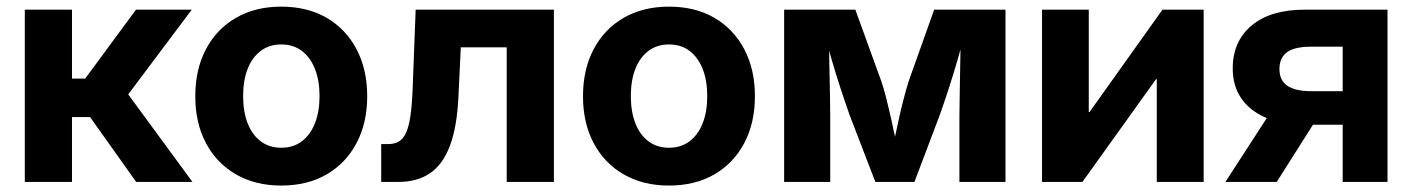

<svg xmlns="http://www.w3.org/2000/svg" viewBox="-20 -559 4340 590"><path d="M56.2 0V-529.3H201.2V-317.4H241.7L397.9 -529.3H569.3L374 -269L571.3 0H398.4L256.8 -199.2H201.2V0Z M844.2 11.2Q764.6 11.2 705.1 -23.2Q645.5 -57.6 612.8 -119.4Q580.1 -181.2 580.1 -263.2Q580.1 -345.7 612.8 -407.7Q645.5 -469.7 705.1 -504.2Q764.6 -538.6 844.2 -538.6Q924.8 -538.6 983.9 -504.2Q1043 -469.7 1075.7 -407.7Q1108.4 -345.7 1108.4 -263.2Q1108.4 -181.2 1075.7 -119.4Q1043 -57.6 983.9 -23.2Q924.8 11.2 844.2 11.2ZM844.2 -105Q881.3 -105 907.5 -124.8Q933.6 -144.5 947.8 -180.2Q961.9 -215.8 961.9 -263.7Q961.9 -311.5 947.8 -347.2Q933.6 -382.8 907.5 -402.6Q881.3 -422.4 844.2 -422.4Q807.6 -422.4 781.2 -402.6Q754.9 -382.8 741 -347.4Q727.1 -312 727.1 -263.7Q727.1 -215.8 741 -180.2Q754.9 -144.5 781.2 -124.8Q807.6 -105 844.2 -105Z M1151.4 0V-116.2H1171.9Q1191.9 -116.2 1205.3 -124Q1218.8 -131.8 1227.5 -150.6Q1236.3 -169.4 1241.2 -202.6Q1246.1 -235.8 1248 -286.1L1257.3 -529.3H1682.1V0H1537.1V-413.6H1396L1388.7 -261.2Q1384.3 -168 1362.3 -110.4Q1340.3 -52.7 1301 -26.4Q1261.7 0 1205.1 0Z M2035.6 11.2Q1956.1 11.2 1896.5 -23.2Q1836.9 -57.6 1804.2 -119.4Q1771.5 -181.2 1771.5 -263.2Q1771.5 -345.7 1804.2 -407.7Q1836.9 -469.7 1896.5 -504.2Q1956.1 -538.6 2035.6 -538.6Q2116.2 -538.6 2175.3 -504.2Q2234.4 -469.7 2267.1 -407.7Q2299.8 -345.7 2299.8 -263.2Q2299.8 -181.2 2267.1 -119.4Q2234.4 -57.6 2175.3 -23.2Q2116.2 11.2 2035.6 11.2ZM2035.6 -105Q2072.8 -105 2098.9 -124.8Q2125 -144.5 2139.2 -180.2Q2153.3 -215.8 2153.3 -263.7Q2153.3 -311.5 2139.2 -347.2Q2125 -382.8 2098.9 -402.6Q2072.8 -422.4 2035.6 -422.4Q1999 -422.4 1972.7 -402.6Q1946.3 -382.8 1932.4 -347.4Q1918.5 -312 1918.5 -263.7Q1918.5 -215.8 1932.4 -180.2Q1946.3 -144.5 1972.7 -124.8Q1999 -105 2035.6 -105Z M2389.6 0V-529.3H2608.4L2688.5 -308.6Q2696.8 -283.7 2704.1 -254.4Q2711.4 -225.1 2718.3 -194.6Q2725.1 -164.1 2731 -135.5Q2736.8 -106.9 2741.7 -83H2718.8Q2723.6 -106.4 2729.5 -135Q2735.4 -163.6 2742.2 -194.1Q2749 -224.6 2756.6 -253.9Q2764.2 -283.2 2772 -308.6L2850.6 -529.3H3069.8V0H2928.2V-202.1Q2928.2 -232.4 2929 -265.4Q2929.7 -298.3 2930.2 -332.5Q2930.7 -366.7 2931.4 -400.6Q2932.1 -434.6 2932.6 -466.8H2947.8Q2936 -421.9 2922.9 -376.5Q2909.7 -331.1 2895.5 -287.1Q2881.3 -243.2 2866.7 -202.6L2790 0H2669.9L2591.8 -202.6Q2577.1 -244.1 2562.7 -288.1Q2548.3 -332 2535.2 -377.2Q2522 -422.4 2510.3 -466.8H2526.9Q2527.3 -435.5 2527.8 -401.6Q2528.3 -367.7 2529.1 -333.5Q2529.8 -299.3 2530.5 -266.1Q2531.2 -232.9 2531.2 -202.1V0Z M3678.7 0H3534.7V-315.4H3532.2L3306.2 0H3182.1V-529.3H3325.7V-214.8H3328.1L3552.2 -529.3H3678.7Z M4243.7 0H4106V-415.5H4008.3Q3958.5 -415.5 3935.1 -398.7Q3911.6 -381.8 3911.6 -346.7Q3911.6 -312.5 3935.5 -295.7Q3959.5 -278.8 4010.3 -278.8H4163.6V-175.8H3994.1Q3887.2 -175.8 3827.6 -221.9Q3768.1 -268.1 3768.1 -348.6Q3768.1 -432.1 3826.2 -480.7Q3884.3 -529.3 3989.3 -529.3H4243.7ZM3903.3 0H3745.6L3899.4 -237.3H4053.7Z"/></svg>

Font: Inter 24pt
Style: Bold
Weight: 700
Designer: Rasmus Andersson
Foundry: rsms
Version: Version 4.001;git-66647c0bb